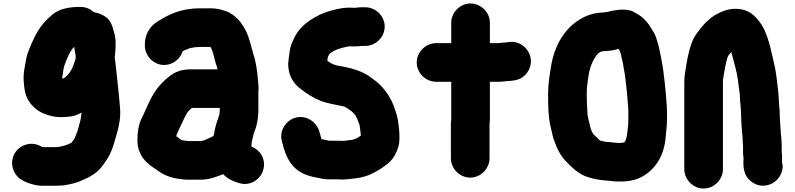

<svg xmlns="http://www.w3.org/2000/svg" viewBox="-20 -829 4585 1108"><path d="M417 -496C417 -493.3 416.7 -491 416 -489C416 -488.3 415.7 -487.3 415 -486C411 -476 406.7 -463.7 402 -449C395.1 -426 376.8 -400.2 359 -386C353.3 -380.3 348.9 -376 339 -376V-382C339.7 -387.3 340.7 -393 342 -399C344.4 -412.7 346.5 -438.3 352 -452C366.1 -489.7 381.6 -532.6 408 -559C408.7 -556.3 409 -554 409 -552C411.3 -534.9 417 -515.1 417 -496ZM393 -6C392.3 -6 391.7 -5.7 391 -5C369.8 7.1 346.9 13.4 319 19H315C311.7 19.7 308 20 304 20H229C227 19.3 224.3 18.7 221 18C163.5 -17.4 96.4 6.1 67.5 51.5C31.4 108.3 55.3 176.6 100 206L109 211C134 226.8 184 243 224 243H304C311.3 243 318.3 242.7 325 242C335 242 344.3 241.3 353 240C388.4 233.6 426.1 225.9 454 211C503.9 191.1 545.7 165.2 574 124L584 110C589.3 102.7 594.7 94.7 600 86C620.9 54.6 632.5 18.2 644 -22C659.3 -73.9 678.4 -135.9 673 -203C666 -294.1 653.2 -396.3 644 -485L642 -499C642.7 -503.7 643.3 -508.7 644 -514L646 -540C647.3 -553.3 647.7 -564.7 647 -574V-586C647 -598.7 645.7 -611.7 643 -625C633 -659.9 628.1 -690.2 607.5 -715C588.7 -737.6 557.2 -752.5 520 -759C499.3 -779 474 -789 444 -789H434C411.5 -789 380.1 -786.3 361 -781C316.5 -771.7 291.2 -755.2 259 -724C213.6 -682 186.9 -635.4 161 -575C146.3 -539.7 134.3 -514.3 128 -473L123 -443C117.5 -417 114.4 -389.1 117 -358C121.3 -297.6 130.1 -261.9 161 -226C193 -188 234.8 -167.1 293 -156C322.6 -151.3 350.5 -152.9 380 -156C408.4 -157.8 428.1 -167 450 -179V-171C447.5 -153.3 444.3 -130.6 439 -116C434.8 -99.2 429.7 -77.1 423 -62L413 -36V-35C405.9 -23.6 400.7 -16.3 393 -6Z M927 -454C980.3 -454 1020.7 -490.7 1034 -533C1038.7 -535.7 1043 -538 1047 -540H1048C1056 -543.3 1065 -547 1075 -551C1076.3 -551.7 1078 -552 1080 -552C1095.5 -555.4 1114.3 -558 1132 -558H1194C1196.7 -554.7 1198.3 -552.3 1199 -551V-550C1213.8 -520.4 1218.2 -478 1231 -446C1231.6 -443 1235 -434 1235 -429H1084C1008.7 -429 974.7 -405.3 932 -367C887.2 -325.6 861.4 -285.2 835 -228L827 -210C815 -184.5 805 -160.9 793 -137C779.4 -105.9 773 -64.3 773 -21C773 63.2 820 110.6 874 144C879.3 147.3 882.7 149.7 884 151L910 169C937.1 185.3 973.1 198.1 1010 203L1027 205C1035.7 206.3 1044.7 207.3 1054 208H1138C1190.5 208 1230.3 190.2 1268 176C1291.5 202.1 1323.5 217.3 1361 228C1427.9 247.8 1485.4 201.8 1499 152C1517.9 87.3 1477 33.4 1431 17V14C1431 4.8 1433.1 -7 1434 -16C1440.3 -34.9 1440.6 -54.2 1449 -71C1457.6 -92.5 1463.4 -115.7 1467 -139L1469 -157C1470.3 -167.7 1471 -179 1471 -191V-304C1471 -307.3 1471.3 -310 1472 -312C1473.1 -331.2 1469.5 -355.6 1468 -374L1466 -398C1462 -429.8 1458.8 -452.5 1452 -483C1446.9 -504.6 1441.1 -514.7 1437 -535C1431.6 -555.2 1426.4 -572.8 1421 -593C1400.4 -667.2 1352.9 -740 1283 -765C1257.2 -773.6 1230.6 -781 1197 -781H1134C1020.7 -781 947 -743.3 879 -698C844.8 -674 816 -630.2 816 -575V-566C816 -505.7 867 -454 927 -454ZM1248 -206V-187C1247.3 -181 1246.7 -175.7 1246 -171C1246 -168.3 1245.3 -165.3 1244 -162C1240.2 -146.8 1232.2 -130 1229 -117L1223 -95C1221.7 -87.7 1220 -80 1218 -72C1216.1 -63.3 1215.7 -42 1207 -42C1195.9 -34.6 1176.7 -28.4 1164 -22C1157.8 -19.9 1152.1 -16 1143 -16C1140.3 -15.3 1138 -15 1136 -15H1065C1063 -15 1060.7 -15.3 1058 -16L1042 -18C1036.5 -18 1024.4 -21.6 1020 -26C1014 -31.3 1006.7 -36.7 998 -42V-45C998 -47 998.3 -49 999 -51C1007.8 -71.6 1015.6 -89.1 1026 -110C1037.3 -131 1044.9 -154.4 1058 -174C1064.7 -187.4 1074.1 -193.1 1087 -206Z M1869 -481C1870.3 -487 1871.3 -493 1872 -499C1874 -503.7 1876.3 -508.7 1879 -514C1883.6 -523.2 1899.8 -530.1 1908 -536C1934.4 -549.2 1961.6 -555.3 1995 -562H1998C2002.7 -562 2008.7 -561.7 2016 -561C2030.7 -561 2045 -561.7 2059 -563C2061.7 -563.7 2063.7 -564 2065 -564H2088C2148.5 -564 2200 -615.1 2200 -675.5C2200 -735.9 2148.5 -787 2088 -787H2065C2054.3 -787 2042.7 -786 2030 -784H2025C2015 -784.7 2006 -785 1998 -785C1969.7 -785 1944.1 -780.8 1919 -775C1873.6 -765.3 1830.1 -749 1795 -728L1769 -712C1730.8 -685.5 1699.9 -655.8 1679 -612C1667.6 -589.3 1655.3 -562.7 1652 -535C1649.1 -512 1644.6 -485.5 1643 -461C1643 -395.9 1670.9 -350.7 1710 -320C1746 -290.6 1785.9 -264.8 1833 -246C1871.8 -231.7 1921 -224 1963 -215C1978.6 -209.8 1989.1 -201.2 2000 -193C2010.5 -187.8 2022.6 -172.4 2031 -164C2037.6 -150.7 2043.2 -140.9 2048 -125C2051.3 -115.9 2056 -109.1 2056 -100C2058.4 -84.1 2060.5 -68.6 2062 -54V-46C2053.5 -39.2 2041.2 -33.1 2032 -28C2031.3 -28 2030.3 -27.7 2029 -27C2020.5 -24.2 2011.9 -21 2004 -21L1986 -19C1980 -18.3 1973.7 -17.3 1967 -16H1962C1952.7 -16.7 1942.7 -17 1932 -17H1878C1864 -20.5 1852.5 -23.4 1835 -26C1833.7 -29.3 1832.7 -33.3 1832 -38L1822 -73C1807.3 -121.5 1750.6 -168.4 1684 -149.5C1634.2 -135.3 1588.8 -78.9 1607 -12L1617 23C1644.5 120 1696.7 175.2 1798 194C1826.5 199.7 1848.7 206 1882 206H1932C1939.3 206 1946 206.3 1952 207C1979.5 207 2008.7 202.4 2033 200C2071.2 195.2 2108.7 184.4 2137 168C2157.8 156.6 2179.9 144.9 2198 130C2223.9 112.8 2243.9 93.4 2259 66C2272.7 40.3 2285 9.6 2285 -25V-46C2285 -77.1 2280.6 -103.3 2277 -132C2272.1 -160.4 2266.7 -174.2 2259 -199C2237.3 -264.1 2202 -315.9 2154 -357C2138.1 -369.1 2128.7 -375.5 2116 -385C2099.1 -398.3 2083.6 -404.7 2065 -414C2028.9 -430.2 1986.9 -440.1 1942 -448C1912.8 -451.2 1888.6 -462.5 1870 -478H1869Z M2584 -698V-580H2497C2436.5 -580 2385 -528.9 2385 -468.5C2385 -408.1 2436.5 -357 2497 -357H2584V-138C2582.7 -128 2582 -118.7 2582 -110V84C2582 144.5 2633.1 196 2693.5 196C2753.9 196 2805 144.5 2805 84V-112C2806.3 -122.7 2807 -132.7 2807 -142V-357H2855C2865.7 -357 2876.3 -357.7 2887 -359L2903 -361C2915 -361 2927.7 -362 2941 -364L2952 -366C2982 -371.3 3005.8 -386.7 3023.5 -412C3081.4 -495 3007.2 -602.7 2913 -586L2903 -584C2893 -584 2883 -583.3 2873 -582L2857 -580H2807V-698C2807 -757.7 2755.4 -809 2695.5 -809C2635.6 -809 2584 -757.7 2584 -698Z M3562 -520C3562.7 -520 3563 -519.7 3563 -519C3564.3 -507 3567 -494.3 3571 -481L3575 -463C3577.4 -441.5 3583 -420.2 3586 -398C3588.9 -370.4 3592.4 -353.3 3595 -323L3600 -273L3604 -223C3605.3 -209.7 3606 -197 3606 -185V-140C3606 -128.7 3605.7 -118 3605 -108C3600.4 -74.5 3600.2 -34.6 3586 -11H3585C3583.5 -7.9 3581.9 -7.4 3579 -6C3572.8 -6 3563.5 -4 3556 -4H3547C3522.4 -6 3499.6 -8.8 3475 -11L3463 -13C3457 -14.3 3450.3 -16 3443 -18H3442L3424 -36C3417.7 -42.3 3410.6 -48.4 3404 -55C3391.7 -73.5 3386.9 -90.1 3382 -116C3376.9 -139.3 3370 -154.9 3370 -181C3367.4 -211.2 3366 -251 3366 -285C3366 -301 3366.7 -316 3368 -330C3373.6 -372.8 3376.8 -411.6 3390 -449C3399.5 -473.5 3414.8 -503.8 3431 -520C3436.6 -523.8 3445.8 -532 3454 -532C3456.7 -532.7 3458.3 -533 3459 -533C3461 -533.7 3462.3 -534 3463 -534C3494.4 -534 3523.4 -539.4 3550 -547C3554.7 -540.7 3561.2 -524.1 3562 -520ZM3513 -767 3489 -761C3485 -760.3 3481.7 -760 3479 -760C3473.7 -759.3 3467.7 -758.3 3461 -757H3455C3418.2 -754.2 3389.2 -748.1 3360 -735C3254.8 -687.7 3186.3 -587.4 3162 -458C3153.1 -402.5 3143 -351.4 3143 -286C3143 -223.5 3144 -159.1 3155 -108C3161.5 -84.7 3167.7 -47.9 3174.5 -27.5C3192.4 26.2 3216.4 74.8 3253 109L3266 122C3288.9 144.9 3310.6 163.5 3339 179C3360 191 3386.4 197.6 3414 204C3441.4 210.1 3471.7 212.2 3502 215C3530.1 219.7 3564 219.1 3594 217C3657.6 211.5 3701.4 186.6 3738 152C3785 107.2 3816.5 41.7 3822 -44C3825 -75.6 3829 -106.4 3829 -140V-185C3829 -215.7 3823.4 -266.8 3822 -294L3817 -344C3813.4 -377.4 3810.3 -397.5 3807 -427C3803.7 -450.8 3798.5 -474.3 3795 -497C3792.3 -515.6 3786.1 -534.7 3783 -553C3779.3 -575.4 3769.4 -600.2 3764 -619C3755.3 -640.2 3742.4 -658.7 3731 -677C3711.5 -708.2 3683 -736.5 3648 -754C3609.7 -779.6 3564.3 -775.6 3513 -767Z M4152 147V-359C4152 -367 4152.7 -374 4154 -380C4161.5 -422.9 4167.7 -471.2 4182 -507C4189.8 -514.8 4194.2 -523.2 4200 -529L4204 -515C4215.9 -467.3 4232.4 -415.4 4239 -363C4242.6 -322.9 4251 -291.1 4251 -249C4254.1 -212.3 4257 -187.1 4257 -151C4257.7 -137 4258.3 -122.7 4259 -108C4260.5 -78.5 4266 -41.8 4266 -14C4266.7 -6.7 4267.3 1.7 4268 11V53C4268 62.3 4269 72.3 4271 83C4270.3 87.7 4270 92.3 4270 97V112C4270 164.3 4285.4 197.4 4320 222C4374.9 261 4442.5 240.7 4475 195C4492.3 170.7 4502.6 137.7 4493 109V97C4493 81.2 4494.4 67.9 4491 50V6C4490.3 -7.3 4489.7 -20 4489 -32L4486 -61L4484 -91C4483.3 -99.7 4482.7 -110 4482 -122L4480 -154C4480 -181.8 4479.1 -201.6 4476 -225C4474.3 -248.9 4473.1 -287.3 4470 -310C4465.2 -352.9 4459.8 -400.5 4452 -441C4430.1 -532.9 4413.6 -638.3 4363 -703C4337.4 -738.4 4306.1 -766 4259 -775C4190.4 -787.2 4143.2 -762.5 4101 -739C4083.1 -727.5 4050 -698.5 4037 -682C4033 -676.7 4028.7 -671.7 4024 -667C4010.8 -649.4 3992.8 -626.6 3982 -606C3961.9 -563 3950.2 -512.4 3941 -457C3937 -427.2 3929 -394 3929 -359V147C3929 207.5 3980.1 259 4040.5 259C4100.9 259 4152 207.5 4152 147Z"/></svg>

Font: Smoothie
Style: Blk
Weight: 900
Foundry: Cannot Into Space Fonts
Version: Version 0.8